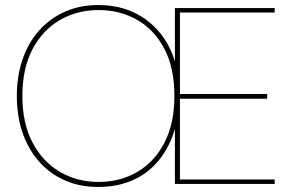

<svg xmlns="http://www.w3.org/2000/svg" viewBox="-20 -732 1170 764"><path d="M372 12Q298 12 238.5 -14Q179 -40 136 -88.5Q93 -137 70 -203Q47 -269 47 -350Q47 -430 70 -496.5Q93 -563 136 -611Q179 -659 238.5 -685.5Q298 -712 372 -712Q483 -712 563.5 -652Q644 -592 676 -488V-700H1073V-682H696V-358H1043V-339H696V-18H1073V0H676V-220Q655 -146 611.5 -93.5Q568 -41 507 -14.5Q446 12 372 12ZM372 -8Q458 -8 526.5 -48Q595 -88 634.5 -164.5Q674 -241 674 -350Q674 -461 634.5 -537Q595 -613 526.5 -652.5Q458 -692 372 -692Q287 -692 218 -652Q149 -612 109 -535.5Q69 -459 69 -350Q69 -242 109 -165.5Q149 -89 218 -48.5Q287 -8 372 -8Z"/></svg>

Font: DM Sans 12pt Thin
Style: Regular
Weight: 250
Version: Version 4.004;gftools[0.9.30]